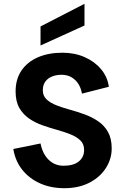

<svg xmlns="http://www.w3.org/2000/svg" viewBox="-20 -982 659 1009"><path d="M318 7Q246 7 189 -19Q132 -45 96 -91Q60 -137 50 -199L193 -228Q204 -173 236 -142Q268 -111 314 -111Q366 -111 394 -133.5Q422 -156 422 -194Q422 -225 402.5 -244Q383 -263 350.5 -276Q318 -289 280 -299.5Q242 -310 203.5 -323.5Q165 -337 133 -359Q101 -381 81.5 -415Q62 -449 62 -502Q62 -566 93 -611.5Q124 -657 179.5 -681Q235 -705 308 -705Q372 -705 424.5 -682Q477 -659 511 -618.5Q545 -578 552 -526L411 -490Q402 -537 373.5 -563Q345 -589 303 -589Q276 -589 253.5 -580Q231 -571 218 -553Q205 -535 205 -508Q205 -478 225 -459.5Q245 -441 277 -428.5Q309 -416 347.5 -405.5Q386 -395 424.5 -381Q463 -367 495.5 -345Q528 -323 547.5 -288.5Q567 -254 567 -202Q567 -147 536.5 -99Q506 -51 450 -22Q394 7 318 7ZM424 -962V-848L193 -743V-843Z"/></svg>

Font: Parkinsans SemiBold
Style: Regular
Weight: 600
Designer: Red Stone, Indian Type Foundry
Foundry: Indian Type Foundry
Version: Version 1.000